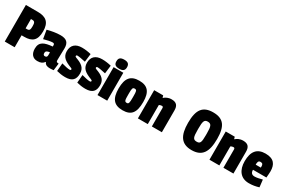

<svg xmlns="http://www.w3.org/2000/svg" viewBox="103 -1731 4192 2823"><g transform="rotate(30 2199.0 -319.0)"><path d="M258 -203C390 -203 458 -257 458 -411C458 -563 387 -621 247 -621H44V0H212V-203ZM286 -399C286 -343 278 -321 240 -321H212V-479H236C277 -479 286 -455 286 -399Z M478 -132C478 -45 520 10 600 10C662 10 691 -9 714 -41H719C734 -2 769 10 813 10C838 10 848 8 877 6L892 -115C862 -115 850 -121 850 -147C850 -216 855 -292 855 -354C855 -447 814 -491 709 -491C637 -491 559 -476 489 -458L514 -312C570 -328 630 -341 664 -341C684 -341 692 -329 692 -313V-289C559 -277 478 -250 478 -132ZM662 -107C641 -107 631 -120 631 -144C631 -179 653 -189 699 -195V-146C699 -119 687 -107 662 -107Z M1074 -491C966 -491 904 -436 904 -335C904 -235 969 -195 1075 -154C1091 -148 1097 -144 1097 -133C1097 -122 1088 -118 1074 -118C1044 -118 997 -129 938 -145L927 -10C974 2 1022 10 1073 10C1195 10 1238 -45 1238 -146C1238 -247 1167 -285 1077 -318C1064 -323 1054 -328 1054 -338C1054 -349 1061 -355 1075 -355C1102 -355 1163 -343 1212 -332L1229 -471C1181 -483 1129 -491 1074 -491Z M1416 -491C1308 -491 1246 -436 1246 -335C1246 -235 1311 -195 1417 -154C1433 -148 1439 -144 1439 -133C1439 -122 1430 -118 1416 -118C1386 -118 1339 -129 1280 -145L1269 -10C1316 2 1364 10 1415 10C1537 10 1580 -45 1580 -146C1580 -247 1509 -285 1419 -318C1406 -323 1396 -328 1396 -338C1396 -349 1403 -355 1417 -355C1444 -355 1505 -343 1554 -332L1571 -471C1523 -483 1471 -491 1416 -491Z M1783 0V-474H1618V0ZM1610 -570C1610 -518 1635 -494 1701 -494C1765 -494 1790 -519 1790 -570C1790 -623 1765 -648 1701 -648C1635 -648 1610 -623 1610 -570Z M2047 -491C1904 -491 1838 -418 1838 -241C1838 -66 1901 10 2047 10C2192 10 2252 -64 2252 -248C2252 -418 2189 -491 2047 -491ZM2046 -356C2082 -356 2085 -333 2085 -251V-222C2085 -137 2080 -115 2048 -115C2009 -115 2006 -138 2006 -228V-252C2006 -333 2010 -356 2046 -356Z M2596 -491C2535 -491 2498 -467 2471 -444H2467L2457 -479H2304V0H2472V-323C2484 -332 2502 -337 2519 -337C2534 -337 2541 -327 2541 -312V0H2711V-369C2711 -446 2682 -491 2596 -491Z M3221 -631C3045 -631 2975 -536 2975 -313C2975 -98 3043 10 3218 10C3395 10 3465 -96 3465 -320C3465 -534 3398 -631 3221 -631ZM3218 -473C3282 -473 3293 -434 3293 -316V-284C3293 -165 3282 -135 3224 -135C3162 -135 3149 -164 3149 -293V-317C3149 -432 3158 -473 3218 -473Z M3811 -491C3750 -491 3713 -467 3686 -444H3682L3672 -479H3519V0H3687V-323C3699 -332 3717 -337 3734 -337C3749 -337 3756 -327 3756 -312V0H3926V-369C3926 -446 3897 -491 3811 -491Z M4186 -348C4220 -348 4231 -331 4231 -301V-277H4144C4144 -318 4149 -348 4186 -348ZM4190 -491C4044 -491 3978 -403 3978 -241C3978 -90 4051 10 4191 10C4254 10 4304 1 4359 -16L4345 -140C4295 -128 4257 -117 4216 -117C4171 -117 4147 -140 4147 -192H4375C4378 -233 4382 -273 4382 -300C4382 -415 4335 -491 4190 -491Z"/></g></svg>

Font: Passion One
Style: Regular
Weight: 400
Designer: Alejandro Lo Celso
Foundry: Fontstage
Version: Version 1.001